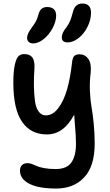

<svg xmlns="http://www.w3.org/2000/svg" viewBox="-20 -793 627 1097"><path d="M366.2 -550.8Q333 -550.8 333 -580.1Q333 -604 357.9 -634.8Q373 -655.3 380.9 -674.6Q388.7 -693.8 397 -726.1Q409.2 -772.9 451.2 -772.9Q474.1 -772.9 487.1 -760Q500 -747.1 500 -721.2Q500 -678.7 479.5 -638.7Q459 -598.6 428 -574.7Q397 -550.8 366.2 -550.8ZM169.9 -544.9Q153.3 -544.9 143.8 -553.7Q134.3 -562.5 134.8 -577.1Q134.8 -599.6 161.1 -634.8Q177.7 -656.7 185.5 -671.9Q193.4 -687 199.2 -709Q205.6 -732.9 217.8 -742.9Q230 -752.9 250 -752.9Q273.9 -752.9 287.6 -740.5Q301.3 -728 300.8 -703.1Q300.3 -668.5 280 -631.1Q259.8 -593.8 229 -569.3Q198.2 -544.9 169.9 -544.9ZM94.2 182.1Q94.2 161.6 105.5 150.4Q116.7 139.2 138.2 139.2Q149.9 139.2 163.8 144.5Q177.7 149.9 190.9 156Q204.1 162.1 232.4 167.5Q260.7 172.9 297.9 172.9Q360.8 172.9 387.5 135.7Q414.1 98.6 414.1 27.8Q414.1 2.9 412.4 -22.7Q410.6 -48.3 408 -81.3Q405.3 -114.3 403.8 -138.2Q344.2 -24.9 248 -24.9Q155.8 -24.9 106 -97.2Q56.2 -169.4 56.2 -319.8Q56.2 -385.7 64.7 -423.1Q73.2 -460.4 85.9 -472.2Q98.6 -483.9 119.1 -483.9Q151.4 -483.9 165.3 -464.1Q179.2 -444.3 176.8 -402.8Q172.9 -349.6 173.8 -300.8Q174.8 -252 179.9 -214.8Q185.1 -177.7 200.7 -155.8Q216.3 -133.8 242.2 -133.8Q281.2 -133.8 312.5 -174.6Q343.8 -215.3 362.8 -280.8Q381.8 -346.2 391.1 -432.1Q394 -461.4 403.3 -472.2Q412.6 -482.9 434.1 -482.9Q465.3 -482.9 484.4 -456.8Q503.4 -430.7 498 -377Q491.2 -323.2 493.9 -269.3Q496.6 -215.3 502.7 -182.6Q508.8 -149.9 514.9 -92Q521 -34.2 521 27.8Q521 156.2 461.2 220.2Q401.4 284.2 300.8 284.2Q200.2 284.2 147.2 256.8Q94.2 229.5 94.2 182.1Z"/></svg>

Font: Shantell Sans Bouncy
Style: Regular
Weight: 500
Designer: Stephen Nixon, Anya Danilova, Shantell Martin
Foundry: Arrow Type
Version: Version 1.006;[9816181b4]